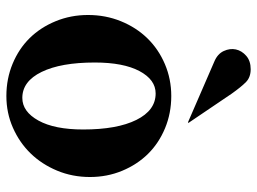

<svg xmlns="http://www.w3.org/2000/svg" viewBox="-122 -672 806 602"><g transform="rotate(90 281.0 -371.0)"><path d="M281 -505Q335 -505 382 -485.5Q429 -466 462.5 -432Q496 -398 515.5 -351Q535 -304 535 -250Q535 -195 515 -147Q495 -99 461 -64Q427 -29 380.5 -8.5Q334 12 281 12Q227 12 180 -7.5Q133 -27 99.5 -61Q66 -95 46.5 -142.5Q27 -190 27 -244Q27 -299 46.5 -347Q66 -395 100 -430Q134 -465 181 -485Q228 -505 281 -505ZM273 -456Q230 -456 203 -405.5Q176 -355 176 -265Q176 -159 205.5 -98.5Q235 -38 287 -38Q330 -38 358 -88.5Q386 -139 386 -229Q386 -335 356 -395.5Q326 -456 273 -456ZM366 -558H362L173 -640Q149 -650 140 -669.5Q131 -689 135 -707.5Q139 -726 155 -740Q171 -754 197 -754Q222 -754 237 -739.5Q252 -725 274 -694Z"/></g></svg>

Font: Redaction
Style: Bold
Weight: 700
Designer: Jeremy Mickel / Forest Young
Foundry: MCKL
Version: Version 2.001; Redaction Bold